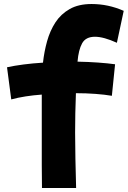

<svg xmlns="http://www.w3.org/2000/svg" viewBox="-20 -864 636 956"><path d="M189 72Q188 16 188 -42.5Q188 -101 188 -156V-393Q146 -390 107.5 -384Q69 -378 36 -369L15 -529Q51 -537 97.5 -543Q144 -549 194 -552Q200 -607 214.5 -659Q229 -711 256 -752.5Q283 -794 327 -819Q371 -844 436 -844Q519 -844 596 -810L562 -651Q496 -681 453 -681Q407 -681 389 -648.5Q371 -616 366 -557Q420 -556 468.5 -552.5Q517 -549 553 -544L537 -387Q502 -393 455.5 -396.5Q409 -400 358 -400Q356 -349 355 -300.5Q354 -252 354 -204Q354 -140 355.5 -72.5Q357 -5 359 72Z"/></svg>

Font: KN Bobohei
Style: Bold
Weight: 700
Designer: Kingnam Type Foundry
Version: Version 1.710;March 18, 2023